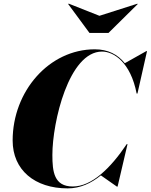

<svg xmlns="http://www.w3.org/2000/svg" viewBox="-20 -1033 834 1063"><path d="M530.5 -945.5 360 -1013 357.5 -1010.5 475.5 -850.5H580.5L742.5 -1010.5L740.5 -1012.5ZM355 10C424 10 485 -18.5 538.5 -62L627 0H631L686 -235H681.5C591.5 -100.5 487 -0.5 383 -0.5C279 -0.5 270 -83 270 -175C270 -357 361 -747.5 545 -747.5C609 -747.5 703 -689 736.5 -515H741L794 -750H790L671 -683C632 -731.5 578 -760 505 -760C252 -760 50 -528 50 -255C50 -92 172 10 355 10Z"/></svg>

Font: Bodoni* 36pt Fatface
Style: Italic
Weight: 900
Italic angle: -13°
Version: Version 2.3